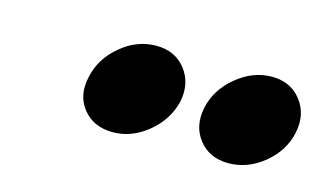

<svg xmlns="http://www.w3.org/2000/svg" viewBox="-38 -798 562 334"><g transform="rotate(15 243.5 -630.5)"><path d="M177 -548Q142 -548 123 -572Q104 -596 112 -630Q119 -664 148 -688.5Q177 -713 212 -713Q246 -713 265 -688.5Q284 -664 277 -630Q269 -596 240 -572Q211 -548 177 -548ZM385 -548Q351 -548 332 -572Q313 -596 320 -630Q327 -664 356.5 -688.5Q386 -713 420 -713Q454 -713 473 -688.5Q492 -664 485 -630Q478 -596 449 -572Q420 -548 385 -548Z"/></g></svg>

Font: Epunda Sans ExtraBold
Style: Italic
Weight: 800
Italic angle: -12.0243°
Designer: Simon Atzbach
Foundry: typofactur
Version: Version 2.204; ttfautohint (v1.8.4.7-5d5b)